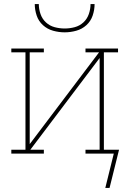

<svg xmlns="http://www.w3.org/2000/svg" viewBox="-20 -760 640 950"><path d="M300 -600Q271 -600 242.5 -608Q214 -616 192.5 -635.5Q171 -655 161.5 -683Q152 -711 152 -740H172Q172 -715 180.5 -690.5Q189 -666 207.5 -649Q226 -632 250.5 -625.5Q275 -619 300 -619Q325 -619 349.5 -625.5Q374 -632 392.5 -649Q411 -666 419.5 -690.5Q428 -715 428 -740H448Q448 -711 438.5 -683Q429 -655 407.5 -635.5Q386 -616 357.5 -608Q329 -600 300 -600ZM522 170H501L543 0H403V-19H473V-473L130 -19H197V0H36V-19H106V-501H36V-520H197V-501H127V-47L470 -501H403V-520H564V-501H494V-19H569Z"/></svg>

Font: Iosevka HT Thin Extended
Style: Regular
Weight: 100
Width: 7
Monospace: yes
Designer: Belleve Invis
Foundry: Belleve Invis
Version: Version 32.3.0; ttfautohint (v1.8.4)